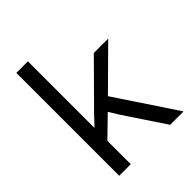

<svg xmlns="http://www.w3.org/2000/svg" viewBox="-205 -846 962 962"><g transform="rotate(-45 276.0 -364.5)"><path d="M76 0V-729H158V-257L205 -307L421 -525H523L318 -322L532 0H437L294 -215L262 -267L158 -166V0Z"/></g></svg>

Font: Mona Sans ExtraLight
Style: Regular
Weight: 400
Version: Version 2.000